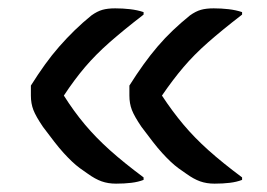

<svg xmlns="http://www.w3.org/2000/svg" viewBox="-20 -530 640 460"><path d="M324 -105V-99Q311 -94 294.5 -92Q278 -90 258 -90Q239 -90 223.5 -95.5Q208 -101 190 -114Q181 -120 171.5 -127Q162 -134 152.5 -143Q143 -152 132.5 -163.5Q122 -175 110 -190.5Q98 -206 83 -226Q66 -251 60 -266.5Q54 -282 54 -301Q54 -307 54 -313Q54 -319 54 -325Q71 -352 87.5 -375Q104 -398 122 -418.5Q140 -439 159 -457.5Q178 -476 199 -493Q213 -503 225.5 -506.5Q238 -510 256 -510Q274 -510 291.5 -508Q309 -506 324 -501V-495Q276 -458 242.5 -428.5Q209 -399 183.5 -369Q158 -339 133 -301Q157 -263 183.5 -231.5Q210 -200 243.5 -170Q277 -140 324 -105ZM560 -105V-99Q547 -94 530.5 -92Q514 -90 494 -90Q475 -90 459.5 -95.5Q444 -101 426 -114Q417 -120 407.5 -127Q398 -134 388.5 -143Q379 -152 368.5 -163.5Q358 -175 346 -190.5Q334 -206 319 -226Q302 -251 296 -266.5Q290 -282 290 -301Q290 -307 290 -313Q290 -319 290 -325Q307 -352 323.5 -375Q340 -398 357.5 -418.5Q375 -439 394.5 -457.5Q414 -476 435 -493Q449 -503 461.5 -506.5Q474 -510 492 -510Q510 -510 527.5 -508Q545 -506 560 -501V-495Q512 -458 478.5 -428.5Q445 -399 419.5 -369Q394 -339 368 -301Q393 -263 419.5 -231.5Q446 -200 479.5 -170Q513 -140 560 -105Z"/></svg>

Font: Recursive Casual
Style: Regular
Weight: 400
Version: Version 1.047